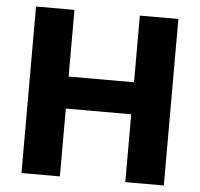

<svg xmlns="http://www.w3.org/2000/svg" viewBox="-51 -766 853 819"><g transform="rotate(5 375.0 -356.5)"><path d="M515 0Q515 -57.5 515 -111.5Q515 -165.5 515 -232.5V-474.5Q515 -543.5 515 -599Q515 -654.5 515 -713H680Q680 -654.5 680 -599Q680 -543.5 680 -474.5V-232.5Q680 -165.5 680 -111.5Q680 -57.5 680 0ZM70.5 0Q70.5 -57.5 70.5 -111.5Q70.5 -165.5 70.5 -232.5V-474.5Q70.5 -543.5 70.5 -599Q70.5 -654.5 70.5 -713H235Q235 -654.5 235 -599Q235 -543.5 235 -474.5V-232.5Q235 -165.5 235 -111.5Q235 -57.5 235 0ZM190 -290.5V-427.5H563.5V-290.5Z"/></g></svg>

Font: Commissioner Thin
Style: Bold
Weight: 700
Version: Version 1.001;gftools[0.9.23]